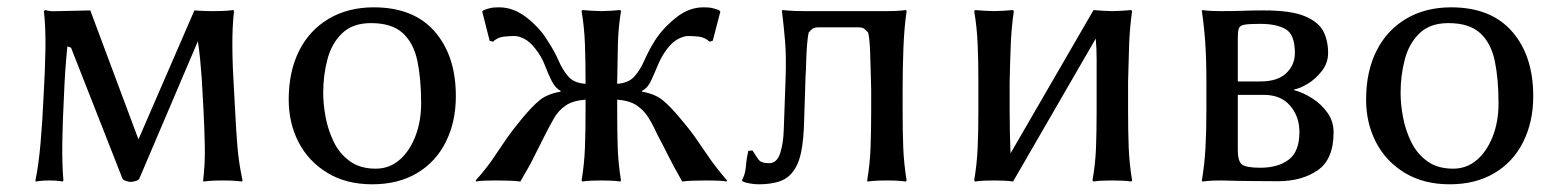

<svg xmlns="http://www.w3.org/2000/svg" viewBox="-20 -485 4181 516"><path d="M151.9 -227.5Q148.4 -161.1 147.5 -103.3Q146.5 -45.4 150.4 0L148.4 2.9Q148.4 2.9 139.9 1.5Q131.3 0 112.3 0Q95.2 0 85.7 1.5Q76.2 2.9 76.2 2.9L75.2 0Q84 -42.5 89.1 -101.8Q94.2 -161.1 97.2 -227.5Q101.1 -294.4 102.1 -351.8Q103 -409.2 98.1 -455.1L101.1 -458Q101.1 -458 109.9 -456.1Q118.7 -454.1 137.7 -455.1L222.7 -457L352.1 -110.4L502.4 -457Q502.4 -457 517.8 -456.1Q533.2 -455.1 552.2 -455.1Q579.6 -455.1 593.5 -456.5Q607.4 -458 607.4 -458L608.9 -455.1Q604 -412.6 604.5 -357.4Q605 -302.2 608.9 -242.7L611.8 -189.9Q614.7 -130.4 618.4 -87.9Q622.1 -45.4 631.8 0L629.9 2.9Q629.9 2.9 617.9 1.5Q606 0 578.6 0Q551.3 0 539.1 1.5Q526.9 2.9 526.9 2.9L525.9 0Q531.2 -43.5 530.5 -87.4Q529.8 -131.3 526.9 -189.9L523.9 -242.7Q523.9 -250 522.2 -273.9Q520.5 -297.9 517.8 -325.9Q515.1 -354 511.7 -374L355 -6.3Q353 -1 344.5 1.5Q335.9 3.9 330.6 3.9Q327.6 3.9 319.1 1.5Q310.5 -1 308.6 -6.3L170.9 -356.9L161.1 -360.4Q154.8 -300.3 151.9 -227.5Z M755.9 -217.3Q755.9 -292.5 783.7 -348.1Q811.5 -403.8 863.5 -434.6Q915.5 -465.3 984.4 -465.3Q1091.8 -465.3 1148.4 -400.1Q1205.1 -335 1205.1 -226.6Q1205.1 -157.7 1178.2 -103.8Q1151.4 -49.8 1100.8 -19.8Q1050.3 10.3 980.5 10.3Q910.6 10.3 860.1 -20.3Q809.6 -50.8 782.7 -102.3Q755.9 -153.8 755.9 -217.3ZM977.1 -422.9Q927.7 -422.9 899.4 -395.5Q871.1 -368.2 859.9 -325.2Q848.6 -282.2 848.6 -235.4Q848.6 -204.6 855.2 -169.7Q861.8 -134.8 877.2 -103.3Q892.6 -71.8 920.2 -51.8Q947.8 -31.7 989.7 -31.7Q1025.9 -31.7 1053 -54.7Q1080.1 -77.6 1095.9 -117.7Q1111.8 -157.7 1111.8 -207.5Q1111.8 -272.5 1101.8 -320.8Q1091.8 -369.1 1062.5 -396Q1033.2 -422.9 977.1 -422.9Z M1443.4 -119.6Q1429.2 -92.3 1416 -65.2Q1402.8 -38.1 1378.4 2.9Q1368.2 1 1346.4 0.5Q1324.7 0 1312 0Q1298.8 0 1282.5 0.5Q1266.1 1 1260.3 2.9L1258.3 0Q1286.6 -31.7 1303.5 -56.6Q1320.3 -81.5 1337.9 -107.4Q1355.5 -133.3 1383.8 -167.5Q1410.2 -199.2 1430.4 -215.8Q1450.7 -232.4 1486.8 -238.8V-240.7Q1472.7 -248 1463.1 -266.6Q1453.6 -285.2 1444.3 -309.6Q1435.1 -334 1418 -355Q1403.8 -373 1389.2 -380.6Q1374.5 -388.2 1362.8 -388.2Q1349.1 -388.2 1333.5 -386.5Q1317.9 -384.8 1304.7 -373L1295.9 -375.5L1275.9 -454.1L1280.3 -458Q1293 -462.4 1300.3 -463.9Q1307.6 -465.3 1321.3 -465.3Q1360.4 -465.3 1396 -437.3Q1431.6 -409.2 1451.7 -375.5Q1469.7 -348.6 1481 -322.5Q1492.2 -296.4 1507.6 -279.1Q1522.9 -261.7 1553.7 -259.8V-265.1Q1553.7 -321.3 1552 -366.9Q1550.3 -412.6 1543 -455.1L1545.4 -458Q1554.7 -457 1570.6 -456.1Q1586.4 -455.1 1596.2 -455.1Q1605.5 -455.1 1621.3 -456.1Q1637.2 -457 1647 -458L1648.9 -455.1Q1641.6 -409.2 1640.6 -366.9Q1639.6 -324.7 1638.7 -265.1V-259.8Q1668.9 -261.7 1684.6 -279.1Q1700.2 -296.4 1711.7 -322.5Q1723.1 -348.6 1739.7 -375.5Q1761.2 -409.2 1796.4 -437.3Q1831.5 -465.3 1870.1 -465.3Q1884.3 -465.3 1891.8 -463.9Q1899.4 -462.4 1911.6 -458L1916 -454.1L1895.5 -375.5L1887.2 -373Q1873.5 -384.8 1858.6 -386.5Q1843.8 -388.2 1829.1 -388.2Q1818.4 -388.2 1803.2 -380.6Q1788.1 -373 1773.9 -355Q1757.8 -334 1747.8 -309.6Q1737.8 -285.2 1729 -266.6Q1720.2 -248 1705.1 -240.7V-238.8Q1740.7 -232.4 1761 -215.8Q1781.2 -199.2 1807.6 -167.5Q1836.9 -133.3 1854.2 -107.4Q1871.6 -81.5 1889.2 -56.6Q1906.7 -31.7 1934.1 0L1932.1 2.9Q1925.8 1 1909.2 0.5Q1892.6 0 1880.4 0Q1867.2 0 1845.9 0.5Q1824.7 1 1813.5 2.9Q1790 -38.1 1776.6 -65.2Q1763.2 -92.3 1748.5 -119.6Q1735.8 -147.5 1723.6 -167.5Q1711.4 -187.5 1692.4 -200.9Q1673.3 -214.4 1638.7 -217.3V-189.9Q1638.7 -130.4 1640.1 -87.9Q1641.6 -45.4 1648.9 0L1647 2.9Q1637.2 1 1621.3 0.5Q1605.5 0 1596.2 0Q1586.4 0 1570.6 0.5Q1554.7 1 1545.4 2.9L1543 0Q1550.3 -43.5 1552 -87.4Q1553.7 -131.3 1553.7 -189.9V-217.3Q1518.6 -214.4 1499.5 -200.9Q1480.5 -187.5 1469 -167.5Q1457.5 -147.5 1443.4 -119.6Z M2141.1 -160.2Q2140.1 -111.3 2133.1 -76.4Q2126 -41.5 2108.9 -21Q2094.2 -2.9 2071 3.7Q2047.9 10.3 2020 10.3Q2006.3 10.3 1993.7 7.8Q1981 5.4 1975.1 2L1974.1 -1Q1982.9 -16.1 1984.6 -37.8Q1986.3 -59.6 1991.2 -79.6L2002.4 -80.6Q2010.7 -66.9 2018.1 -56.6Q2025.4 -46.4 2046.9 -46.4Q2067.9 -46.4 2076.7 -73.2Q2085.4 -100.1 2086.4 -137.7L2091.3 -274.4Q2093.3 -335 2089.8 -375.2Q2086.4 -415.5 2081.5 -455.1L2082.5 -458Q2082.5 -458 2099.6 -456.5Q2116.7 -455.1 2143.1 -455.1H2360.4Q2387.7 -455.1 2401.4 -456.5Q2415 -458 2415 -458L2416.5 -455.1Q2410.2 -412.6 2408 -357.4Q2405.8 -302.2 2405.8 -242.7V-189.9Q2405.8 -130.4 2407.5 -87.9Q2409.2 -45.4 2416.5 0L2414.1 2.9Q2414.1 2.9 2402.6 1.5Q2391.1 0 2363.3 0Q2335.9 0 2323.7 1.5Q2311.5 2.9 2311.5 2.9L2310.5 0Q2317.9 -43.5 2319.6 -87.4Q2321.3 -131.3 2321.3 -189.9V-242.7Q2321.3 -249 2320.6 -270.3Q2319.8 -291.5 2319.3 -317.6Q2318.8 -343.8 2317.4 -366Q2315.9 -388.2 2313 -397.5Q2307.1 -404.8 2302 -408.2Q2296.9 -411.6 2284.7 -411.6H2181.2Q2169.4 -411.6 2164.3 -408.2Q2159.2 -404.8 2153.3 -397.5Q2150.4 -384.8 2148.7 -361.3Q2147 -337.9 2146.5 -315.7Q2146 -293.5 2145 -282.2Z M2609.4 -265.1Q2609.4 -321.3 2607.4 -366.9Q2605.5 -412.6 2598.1 -455.1L2600.6 -458Q2610.4 -457 2626 -456.1Q2641.6 -455.1 2651.4 -455.1Q2661.1 -455.1 2676.8 -456.1Q2692.4 -457 2702.6 -458L2704.6 -455.1Q2698.2 -409.2 2696.5 -366.9Q2694.8 -324.7 2693.4 -265.1V-189.9Q2693.4 -154.8 2694.1 -126.5Q2694.8 -98.1 2695.8 -72.8L2918.9 -458Q2928.2 -457 2943.8 -456.1Q2959.5 -455.1 2969.2 -455.1Q2979 -455.1 2994.9 -456.1Q3010.7 -457 3020 -458L3022.5 -455.1Q3016.1 -409.2 3014.6 -366.9Q3013.2 -324.7 3011.7 -265.1V-189.9Q3011.7 -130.4 3013.4 -87.9Q3015.1 -45.4 3022.5 0L3020 2.9Q3010.7 1 2994.9 0.5Q2979 0 2969.2 0Q2959.5 0 2943.8 0.5Q2928.2 1 2918.9 2.9L2916 0Q2923.8 -43.5 2925.5 -87.4Q2927.2 -131.3 2927.2 -189.9V-265.1Q2927.2 -297.9 2927.2 -326.4Q2927.2 -355 2924.8 -381.3L2702.6 2.9Q2692.4 1 2676.8 0.5Q2661.1 0 2651.4 0Q2641.6 0 2626 0.5Q2610.4 1 2600.6 2.9L2598.1 0Q2605.5 -43.5 2607.4 -87.4Q2609.4 -131.3 2609.4 -189.9Z M3263.2 0Q3235.4 0 3223.4 1.5Q3211.4 2.9 3211.4 2.9L3210 0Q3217.3 -43.5 3219.7 -87.4Q3222.2 -131.3 3222.2 -190.9V-264.2Q3222.2 -324.7 3219.2 -368.7Q3216.3 -412.6 3210 -455.1L3211.4 -458Q3211.4 -458 3223.4 -456.5Q3235.4 -455.1 3263.2 -455.1Q3297.4 -455.1 3322 -456.1Q3346.7 -457 3377 -457Q3449.7 -457 3486.8 -441.4Q3523.9 -425.8 3536.6 -400.6Q3549.3 -375.5 3549.3 -342.8Q3549.3 -315.9 3532.5 -294.2Q3515.6 -272.5 3494.4 -259.8Q3473.1 -247.1 3458 -244.6V-242.7Q3482.4 -236.3 3507.1 -220.5Q3531.7 -204.6 3547.9 -181.6Q3564 -158.7 3564 -129.4Q3564 -56.6 3521.2 -27.3Q3478.5 2 3414.6 2Q3366.2 2 3340.8 1.5Q3315.4 1 3303.7 1Q3292 1 3283.9 0.5Q3275.9 0 3263.2 0ZM3306.6 -230V-81.5Q3306.6 -52.7 3317.1 -43.5Q3327.6 -34.2 3367.2 -34.2Q3414.6 -34.2 3443.4 -55.9Q3472.2 -77.6 3472.2 -130.4Q3472.2 -171.9 3447.3 -200.9Q3422.4 -230 3377 -230ZM3306.6 -266.1H3367.2Q3413.6 -266.1 3436.8 -288.3Q3460 -310.5 3460 -342.8Q3460 -392.1 3435.3 -406.5Q3410.6 -420.9 3367.2 -420.9Q3337.4 -420.9 3324.7 -418.7Q3312 -416.5 3309.3 -408.4Q3306.6 -400.4 3306.6 -384.8Z M3651.4 -217.3Q3651.4 -292.5 3679.2 -348.1Q3707 -403.8 3759 -434.6Q3811 -465.3 3879.9 -465.3Q3987.3 -465.3 4043.9 -400.1Q4100.6 -335 4100.6 -226.6Q4100.6 -157.7 4073.7 -103.8Q4046.9 -49.8 3996.3 -19.8Q3945.8 10.3 3876 10.3Q3806.2 10.3 3755.6 -20.3Q3705.1 -50.8 3678.2 -102.3Q3651.4 -153.8 3651.4 -217.3ZM3872.6 -422.9Q3823.2 -422.9 3794.9 -395.5Q3766.6 -368.2 3755.4 -325.2Q3744.1 -282.2 3744.1 -235.4Q3744.1 -204.6 3750.7 -169.7Q3757.3 -134.8 3772.7 -103.3Q3788.1 -71.8 3815.7 -51.8Q3843.3 -31.7 3885.3 -31.7Q3921.4 -31.7 3948.5 -54.7Q3975.6 -77.6 3991.5 -117.7Q4007.3 -157.7 4007.3 -207.5Q4007.3 -272.5 3997.3 -320.8Q3987.3 -369.1 3958 -396Q3928.7 -422.9 3872.6 -422.9Z"/></svg>

Font: Kurinto Seri
Style: Regular
Weight: 400
Designer: Kurinto was developed by Clint Goss from a range of fonts that are compatible with the SIL Open Font License Version 1.1
Foundry: Clinton F. Goss
Version: Version 2.196; July 25, 2020